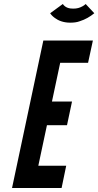

<svg xmlns="http://www.w3.org/2000/svg" viewBox="-20 -937 490 957"><path d="M450 -871C429 -854 406 -840 377 -831C364 -826 348 -824 330 -824C295 -824 270 -835 254 -847C244 -854 236 -862 230 -871L293 -917C306 -898 326 -894 345 -894C364 -894 377 -898 390 -905C396 -908 402 -912 407 -917ZM196 -735H443L419 -624H280L239 -431H339L314 -313H214L171 -111H310L287 0H40Z"/></svg>

Font: League Gothic Italic
Style: Regular
Weight: 400
Designer: Tyler Finck
Foundry: The League of Moveable Type
Version: Version 1.001;PS 001.001;hotconv 1.0.56;makeotf.lib2.0.21325